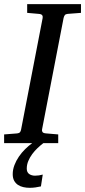

<svg xmlns="http://www.w3.org/2000/svg" viewBox="-35 -691 411 927"><path d="M292 -624Q282.2 -623 278.3 -618.4Q274.4 -613.8 272 -604L168 -65.9Q166.5 -58.6 170.4 -53.2Q174.3 -47.9 188 -46.9L246.1 -42V0H-15.1V-42L47.9 -46.9Q57.1 -47.9 61.3 -52.5Q65.4 -57.1 66.9 -65.9L170.9 -604Q172.4 -612.3 168.5 -617.7Q164.6 -623 151.9 -624L96.2 -628.9V-670.9H356V-628.9ZM174.3 0Q160.2 10.7 146 24.2Q131.8 37.6 120.4 53.2Q108.9 68.8 101.6 86.4Q94.2 104 94.2 123Q94.2 141.1 106 149.2Q117.7 157.2 134.3 157.2Q144 157.2 153.1 155.8Q162.1 154.3 171.4 151.9L162.6 209Q149.9 211.9 136 213.9Q122.1 215.8 108.4 215.8Q92.3 215.8 77.4 212.4Q62.5 209 51.3 201.4Q40 193.8 33.2 181.2Q26.4 168.5 26.4 149.9Q26.4 127.9 34.7 106.2Q43 84.5 56.2 65.2Q69.3 45.9 86.2 29.3Q103 12.7 120.6 0Z"/></svg>

Font: Charis SIL Eur
Style: Italic
Weight: 400
Italic angle: -11°
Foundry: SIL International
Version: Version 5.000